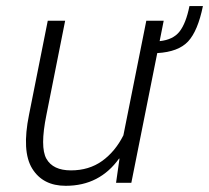

<svg xmlns="http://www.w3.org/2000/svg" viewBox="-20 -596 682 626"><path d="M641.6 -576.2Q625 -495.1 593.3 -460.9Q561.5 -426.8 492.7 -422.9L408.2 0H358.4L369.6 -78.6L368.2 -79.1Q336.9 -35.2 293.5 -12.7Q250 9.8 194.3 9.8Q119.6 9.8 85 -46.4Q50.3 -102.5 74.7 -222.2L135.7 -528.3H192.4L131.3 -221.2Q109.9 -116.2 131.3 -78.4Q152.8 -40.5 211.4 -40.5Q270 -40.5 312.7 -71Q355.5 -101.6 382.3 -154.8L457 -528.3H513.7L500.5 -461.9Q544.4 -466.3 565.4 -493.2Q586.4 -520 597.7 -576.2Z"/></svg>

Font: Franko
Style: Light Italic
Weight: 300
Designer: Google
Version: Version 1.200310; 2013